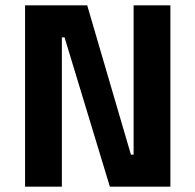

<svg xmlns="http://www.w3.org/2000/svg" viewBox="-20 -700 733 720"><path d="M74 0V-680H307L471 -120H481V-680H619V0H392L222 -560H212V0Z"/></svg>

Font: Titillium Web
Style: Bold
Weight: 700
Designer: Mohamed Gaber, Accademia di Belle Arti di Urbino
Foundry: Kief Type Foundry, Accademia di Belle Arti di Urbino
Version: Version 3.000